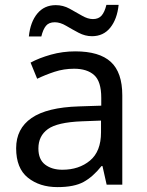

<svg xmlns="http://www.w3.org/2000/svg" viewBox="-20 -755 601 785"><path d="M288 -545Q386 -545 433 -502Q480 -459 480 -365V0H416L399 -76H395Q360 -32 321.5 -11Q283 10 215 10Q142 10 94 -28.5Q46 -67 46 -149Q46 -229 109 -272.5Q172 -316 303 -320L394 -323V-355Q394 -422 365 -448Q336 -474 283 -474Q241 -474 203 -461.5Q165 -449 132 -433L105 -499Q140 -518 188 -531.5Q236 -545 288 -545ZM314 -259Q214 -255 175.5 -227Q137 -199 137 -148Q137 -103 164.5 -82Q192 -61 235 -61Q303 -61 348 -98.5Q393 -136 393 -214V-262ZM98 -606Q104 -665 132.5 -699.5Q161 -734 208 -734Q238 -734 264.5 -719.5Q291 -705 315 -691Q339 -677 360 -677Q383 -677 395.5 -691.5Q408 -706 415 -735H465Q459 -677 431 -642Q403 -607 356 -607Q328 -607 301.5 -621Q275 -635 250.5 -649.5Q226 -664 204 -664Q180 -664 168 -649.5Q156 -635 149 -606Z"/></svg>

Font: Noto Sans Living
Style: Regular
Weight: 400
Designer: Monotype Design Team
Foundry: Monotype Imaging Inc.
Version: Version 2.013; ttfautohint (v1.8.4.7-5d5b)